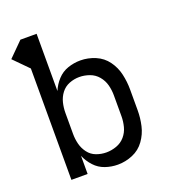

<svg xmlns="http://www.w3.org/2000/svg" viewBox="-135 -837 847 946"><g transform="rotate(-20 288.0 -363.5)"><path d="M322 8Q362 8 400 -8Q438 -24 462 -57.5Q486 -91 495 -130.5Q504 -170 504 -210V-320Q504 -360 495 -400Q486 -440 462 -473Q438 -506 400 -522Q362 -538 322 -538Q288 -538 256 -527Q224 -516 201 -491Q178 -466 165 -435V-735H80L5 -660L80 -584V0H165V-95Q178 -64 201 -39Q224 -14 256 -3Q288 8 322 8ZM289 -68Q262 -68 236.5 -77.5Q211 -87 194.5 -109Q178 -131 171.5 -157Q165 -183 165 -210V-320Q165 -347 171.5 -373.5Q178 -400 194.5 -421.5Q211 -443 236.5 -453Q262 -463 289 -463Q316 -463 342.5 -453.5Q369 -444 387 -422.5Q405 -401 412 -374.5Q419 -348 419 -320V-210Q419 -183 412 -156Q405 -129 387 -108Q369 -87 342.5 -77.5Q316 -68 289 -68Z"/></g></svg>

Font: Iosevka Sparkle
Style: Regular
Weight: 400
Designer: Belleve Invis
Foundry: Belleve Invis
Version: Version 4.5.0; ttfautohint (v1.8.3)